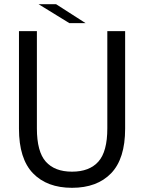

<svg xmlns="http://www.w3.org/2000/svg" viewBox="-20 -886 688 916"><path d="M577 -272Q577 -128.5 510 -59.2Q443 10 323.5 10Q204.5 10 137.5 -59.2Q70.5 -128.5 70.5 -272Q70.5 -294 70.5 -318.8Q70.5 -343.5 70.5 -371V-737.5H156V-363.5Q156 -337.5 156 -315Q156 -292.5 156 -273.5Q156 -162.5 198.5 -114.8Q241 -67 323.5 -67Q406.5 -67 449.2 -114.8Q492 -162.5 492 -273.5V-737.5H577ZM388.5 -775.5H311L164 -866H247.5Z"/></svg>

Font: Epilogue
Style: Regular
Weight: 400
Designer: Tyler Finck
Foundry: Etcetera Type Co
Version: Version 2.112